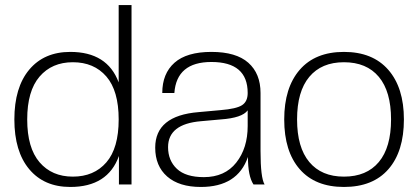

<svg xmlns="http://www.w3.org/2000/svg" viewBox="-20 -732 1660 762"><path d="M259 10Q155 10 96 -60.5Q37 -131 37 -258Q37 -385 96 -455.5Q155 -526 259 -526Q406 -526 451 -405V-712H502V0H452V-113Q408 10 259 10ZM269 -31Q353 -31 402 -87.5Q451 -144 451 -258Q451 -372 402 -428.5Q353 -485 269 -485Q186 -485 137 -428Q88 -371 88 -258Q88 -145 137 -88Q186 -31 269 -31Z M777 10Q691 10 643.5 -31.5Q596 -73 596 -146Q596 -273 768 -287L856 -295Q918 -300 940.5 -314.5Q963 -329 963 -363Q963 -486 819 -486Q681 -486 672 -363H624Q624 -440 672.5 -483Q721 -526 819 -526Q917 -526 965.5 -483Q1014 -440 1014 -363V-132Q1014 -27 1030 0H986Q964 -33 964 -109Q923 10 777 10ZM789 -29Q872 -29 917.5 -86.5Q963 -144 963 -232V-294Q941 -264 856 -258L778 -251Q647 -240 647 -148Q647 -95 682 -62Q717 -29 789 -29Z M1345 10Q1231 10 1169.5 -60.5Q1108 -131 1108 -258Q1108 -384 1169.5 -455Q1231 -526 1345 -526Q1459 -526 1521 -455Q1583 -384 1583 -258Q1583 -131 1521.5 -60.5Q1460 10 1345 10ZM1345 -31Q1435 -31 1483.5 -89Q1532 -147 1532 -258Q1532 -369 1483.5 -427Q1435 -485 1345 -485Q1256 -485 1207.5 -427Q1159 -369 1159 -258Q1159 -147 1207.5 -89Q1256 -31 1345 -31Z"/></svg>

Font: Creato Display Light
Style: Regular
Weight: 300
Version: Version 1.000